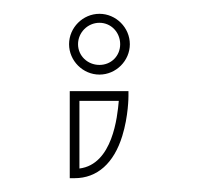

<svg xmlns="http://www.w3.org/2000/svg" viewBox="-20 -179 288 278"><path d="M124 -146C141 -146 154 -132 154 -115C154 -98 141 -85 124 -85C107 -85 93 -98 93 -115C93 -132 107 -146 124 -146ZM124 -71C148 -71 168 -91 168 -115C168 -139 148 -159 124 -159C100 -159 80 -139 80 -115C80 -91 100 -71 124 -71ZM95 -33H152C150 -10 143 59 95 65ZM88 79C121 79 145 57 157 18C166 -11 166 -39 166 -40V-47H81V79Z"/></svg>

Font: Platiipus Light
Style: Light
Weight: 400
Version: Version 001.000